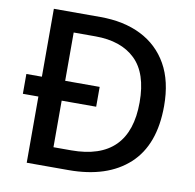

<svg xmlns="http://www.w3.org/2000/svg" viewBox="-80 -795 892 877"><g transform="rotate(10 366.5 -357.0)"><path d="M316 -714Q425 -714 505 -674Q585 -634 629 -556.5Q673 -479 673 -364Q673 -183 573 -91.5Q473 0 294 0H100V-307H28V-399H100V-714ZM309 -623H208V-399H368V-307H208V-91H290Q560 -91 560 -361Q560 -496 494 -559.5Q428 -623 309 -623Z"/></g></svg>

Font: Noto Sans Tamil Medium
Style: Regular
Weight: 500
Designer: Jelle Bosma - Monotype Design Team
Foundry: Monotype Imaging Inc.
Version: Version 2.004; ttfautohint (v1.8.4.7-5d5b)